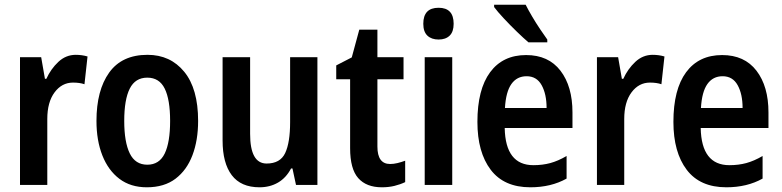

<svg xmlns="http://www.w3.org/2000/svg" viewBox="-20 -786 3325 816"><path d="M302 -553Q328 -553 352 -546L339 -428Q319 -435 290 -435Q243 -435 212 -393.5Q181 -352 181 -280V0H65V-543H155L171 -451H177Q196 -493 228 -523Q260 -553 302 -553Z M822 -272Q822 -190 798 -126.5Q774 -63 726 -26.5Q678 10 604 10Q535 10 487.5 -26Q440 -62 415 -125.5Q390 -189 390 -272Q390 -402 444 -477.5Q498 -553 607 -553Q704 -553 763 -481Q822 -409 822 -272ZM508 -272Q508 -182 531.5 -134Q555 -86 606 -86Q657 -86 680 -133.5Q703 -181 703 -272Q703 -363 680 -409.5Q657 -456 606 -456Q555 -456 531.5 -409.5Q508 -363 508 -272Z M1329 -543V0H1238L1223 -70H1217Q1196 -30 1161.5 -10Q1127 10 1083 10Q1004 10 965 -41.5Q926 -93 926 -189V-543H1043V-217Q1043 -91 1113 -91Q1171 -91 1192 -135.5Q1213 -180 1213 -267V-543Z M1638 -89Q1653 -89 1669.5 -93Q1686 -97 1702 -103V-12Q1681 -2 1656.5 4Q1632 10 1603 10Q1537 10 1502.5 -29Q1468 -68 1468 -156V-449H1409V-508L1475 -542L1507 -660H1584V-543H1695V-449H1584V-163Q1584 -89 1638 -89Z M1844 -753Q1908 -753 1908 -685Q1908 -651 1891 -634.5Q1874 -618 1844 -618Q1814 -618 1796.5 -634.5Q1779 -651 1779 -685Q1779 -753 1844 -753ZM1902 -543V0H1785V-543Z M2216 -552Q2311 -552 2362 -485.5Q2413 -419 2413 -308V-242H2125Q2128 -84 2247 -84Q2286 -84 2319 -93Q2352 -102 2388 -123V-27Q2322 10 2234 10Q2122 10 2065.5 -64.5Q2009 -139 2009 -268Q2009 -406 2063 -479Q2117 -552 2216 -552ZM2218 -462Q2177 -462 2153.5 -429Q2130 -396 2126 -327H2303Q2303 -386 2282 -424Q2261 -462 2218 -462ZM2214 -766Q2225 -744 2241.5 -716Q2258 -688 2275.5 -662Q2293 -636 2306 -618V-606H2226Q2206 -623 2177 -651Q2148 -679 2121 -708Q2094 -737 2080 -756V-766Z M2754 -553Q2780 -553 2804 -546L2791 -428Q2771 -435 2742 -435Q2695 -435 2664 -393.5Q2633 -352 2633 -280V0H2517V-543H2607L2623 -451H2629Q2648 -493 2680 -523Q2712 -553 2754 -553Z M3049 -552Q3144 -552 3195 -485.5Q3246 -419 3246 -308V-242H2958Q2961 -84 3080 -84Q3119 -84 3152 -93Q3185 -102 3221 -123V-27Q3155 10 3067 10Q2955 10 2898.5 -64.5Q2842 -139 2842 -268Q2842 -406 2896 -479Q2950 -552 3049 -552ZM3051 -462Q3010 -462 2986.5 -429Q2963 -396 2959 -327H3136Q3136 -386 3115 -424Q3094 -462 3051 -462Z"/></svg>

Font: Noto Sans Myanmar UI Condensed SemiBold
Style: Regular
Weight: 600
Width: 3
Designer: Monotype Design Team
Foundry: Monotype Imaging Inc.
Version: Version 2.103; ttfautohint (v1.8.4.7-5d5b)